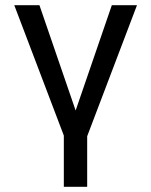

<svg xmlns="http://www.w3.org/2000/svg" viewBox="-20 -520 583 740"><path d="M226 -60 230 13 35 -500H132L275 -84L267 -81L411 -500H508L313 13L316 -60V200H226Z"/></svg>

Font: Moderustic
Style: Regular
Weight: 400
Designer: Tural Alisoy
Foundry: TAFT Foundry
Version: Version 2.120